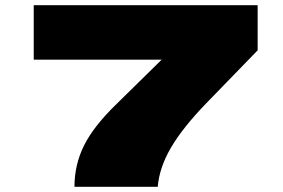

<svg xmlns="http://www.w3.org/2000/svg" viewBox="-20 -720 1090 740"><path d="M267 0Q267 -86 304.5 -160.5Q342 -235 430 -320L603 -490H110V-700H973V-526L775 -322Q684 -228 639 -151Q594 -74 588 0Z"/></svg>

Font: Georama ExtraExtended Black
Style: Regular
Weight: 900
Width: 8
Designer: Jean-Baptiste Levee
Foundry: Production Type
Version: Version 1.000